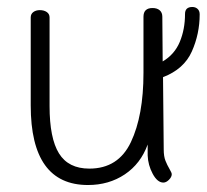

<svg xmlns="http://www.w3.org/2000/svg" viewBox="-20 -531 592 550"><path d="M447 -310 449 -103Q449 -83 454 -70.5Q459 -58 465.5 -47Q472 -36 472 -32Q472 -24 464 -16Q456 -8 448 -8Q431 -8 417.5 -33Q404 -58 403 -86V-117Q383 -62 337.5 -31.5Q292 -1 232 -1Q68 -1 68 -229V-481Q68 -491 75.5 -496.5Q83 -502 94 -502Q106 -502 114 -496.5Q122 -491 122 -481V-227Q122 -135 149 -91.5Q176 -48 236 -48Q319 -48 355 -124Q391 -200 391 -322V-483Q391 -508 417 -508Q430 -508 437.5 -501.5Q445 -495 445 -483L446 -355Q480 -375 495 -411Q510 -447 510 -491Q510 -511 531 -511Q540 -511 546 -505.5Q552 -500 552 -490Q552 -434 529.5 -383.5Q507 -333 447 -310Z"/></svg>

Font: Mali Light
Style: Regular
Weight: 300
Designer: Kitiyaporn Chalermlarp | Katatrad Aksorn Co.,Ltd.
Foundry: Cadson Demak Co.,Ltd.
Version: Version 1.000; ttfautohint (v1.6)